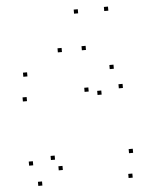

<svg xmlns="http://www.w3.org/2000/svg" viewBox="-57 -875 734 932"><g transform="rotate(-5 310.0 -409.0)"><path d="M551.6 10V-10H531.6V10ZM564.1 -109.8V-129.8H544.1V-109.8ZM183.6 -109.8V-129.8H163.6V-109.8ZM217 -56.6V-76.6H197V-56.6ZM542.2 -427.8V-447.8H522.2V-427.8ZM506.4 -524.6V-544.6H486.4V-524.6ZM85.3 -524.1V-544.1H65.3V-524.1ZM72.8 -404.7V-424.7H52.8V-404.7ZM436.5 -404.7V-424.7H416.5V-404.7ZM375.2 -425.1V-445.1H355.2V-425.1ZM75.7 -91.7V-111.7H55.7V-91.7ZM111.5 10V-10H91.5V10ZM262.6 -627.4V-647.4H242.6V-627.4ZM357.3 -807.7V-827.7H337.3V-807.7ZM504.4 -807.7V-827.7H484.4V-807.7ZM379.6 -627.4V-647.4H359.6V-627.4Z"/></g></svg>

Font: Monaspace Krypton Dots Var
Style: Regular
Weight: 400
Designer: Riley Cran and the Lettermatic Team
Version: Version 1.100 (Monaspace Krypton Dots)